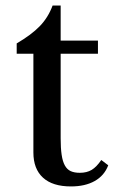

<svg xmlns="http://www.w3.org/2000/svg" viewBox="-20 -660 418 690"><path d="M40 -467V-504Q93 -535 123 -566Q153 -597 169 -640H198V-514H332V-467H198V-163Q198 -128 201.5 -104Q205 -80 213 -65.5Q221 -51 234 -45Q247 -39 267 -39Q292 -39 309.5 -49.5Q327 -60 344 -85L369 -66Q355 -29 320.5 -9.5Q286 10 235 10Q169 10 134.5 -21.5Q100 -53 100 -112V-467Z"/></svg>

Font: Libre Baskerville
Style: Regular
Weight: 400
Designer: Pablo Impallari, Rodrigo Fuenzalida
Foundry: Pablo Impallari, Rodrigo Fuenzalida
Version: Version 1.000; ttfautohint (v0.93) -l 8 -r 50 -G 200 -x 14 -